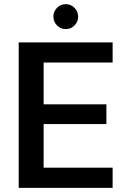

<svg xmlns="http://www.w3.org/2000/svg" viewBox="-20 -904 617 924"><path d="M70 0V-700H522V-603H190V-402H492V-307H190V-97H522V0ZM297 -764Q272 -764 254.5 -781.5Q237 -799 237 -824Q237 -849 254.5 -866.5Q272 -884 297 -884Q321 -884 338.5 -866.5Q356 -849 356 -824Q356 -799 338.5 -781.5Q321 -764 297 -764Z"/></svg>

Font: DM Sans 18pt SemiBold
Style: Regular
Weight: 600
Designer: Colophon Foundry, Jonny Pinhorn
Foundry: Colophon Foundry
Version: Version 4.004;gftools[0.9.30]